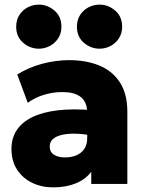

<svg xmlns="http://www.w3.org/2000/svg" viewBox="-20 -795 629 830"><path d="M210.5 15Q160 15 119 -4.8Q78 -24.5 53.8 -61.8Q29.5 -99 29.5 -151.5Q29.5 -197 51.8 -231.5Q74 -266 118.2 -288Q162.5 -310 228.8 -318Q295 -326 383 -318.5L384 -208Q343 -216 308.5 -217Q274 -218 248.5 -212.2Q223 -206.5 209 -194Q195 -181.5 195 -161.5Q195 -138 213.2 -126.2Q231.5 -114.5 261.5 -114.5Q288.5 -114.5 310 -123.5Q331.5 -132.5 344.2 -151Q357 -169.5 357 -198V-309Q357 -334.5 346.8 -354.5Q336.5 -374.5 312.8 -385.8Q289 -397 248.5 -397Q208.5 -397 169.5 -385Q130.5 -373 100 -350.5L54.5 -473Q105.5 -504.5 164 -519.8Q222.5 -535 279 -535Q352.5 -535 409.2 -511.8Q466 -488.5 498.2 -439Q530.5 -389.5 530.5 -311.5V0H374.5V-52.5Q350.5 -20 308 -2.5Q265.5 15 210.5 15ZM148 -584.5Q110 -584.5 80 -610.2Q50 -636 50 -679.5Q50 -709 64 -730.5Q78 -752 100.2 -763.5Q122.5 -775 148 -775Q185.5 -775 215.5 -749.2Q245.5 -723.5 245.5 -679.5Q245.5 -650.5 231.5 -629.2Q217.5 -608 195.2 -596.2Q173 -584.5 148 -584.5ZM410.5 -584.5Q372.5 -584.5 342.5 -610.2Q312.5 -636 312.5 -679.5Q312.5 -709 326.5 -730.5Q340.5 -752 362.8 -763.5Q385 -775 410.5 -775Q448 -775 478 -749.2Q508 -723.5 508 -679.5Q508 -650.5 494 -629.2Q480 -608 457.8 -596.2Q435.5 -584.5 410.5 -584.5Z"/></svg>

Font: Geologica ExtraBold
Style: Regular
Weight: 800
Designer: Sindre Bremnes, Frode Helland
Foundry: Monokrom Skriftforlag AS
Version: Version 1.010;gftools[0.9.28]